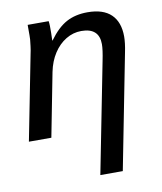

<svg xmlns="http://www.w3.org/2000/svg" viewBox="-83 -605 741 880"><g transform="rotate(-10 287.0 -165.5)"><path d="M521.5 -326.7 417 207.5H312.5L413.6 -306.6Q423.8 -356.4 423.8 -382.3Q423.8 -458 340.8 -458Q302.7 -458 269.3 -437.7Q235.8 -417.5 212.2 -381.1Q188.5 -344.7 178.7 -295.9L121.1 0H16.6L94.2 -395.5Q97.7 -410.2 100.1 -430.4Q102.5 -450.7 103.5 -460.4Q104 -466.3 104 -480Q104 -493.7 104 -507.8Q104 -522 104 -528.3H201.7Q203.1 -521 203.6 -505.6Q204.1 -490.2 203.6 -472.4Q203.1 -454.6 202.6 -438H204.1Q243.7 -492.7 285.4 -515.1Q327.1 -537.6 383.8 -537.6Q456.5 -537.6 493.4 -502Q530.3 -466.3 530.3 -398.9Q530.3 -385.3 528.1 -366.5Q525.9 -347.7 521.5 -326.7Z"/></g></svg>

Font: Arimo Medium
Style: Italic
Weight: 500
Italic angle: -12°
Designer: Steve Matteson
Foundry: Monotype Imaging Inc.
Version: Version 1.33